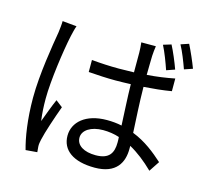

<svg xmlns="http://www.w3.org/2000/svg" viewBox="-115 -921 1187 1096"><g transform="rotate(15 478.0 -373.0)"><path d="M832 -623.9C818.2 -663 793 -723 774.9 -757.1L728 -742.9C747.2 -706 769.2 -647.7 783 -606.9ZM139.9 -725.1C139.9 -705.3 136.7 -680 133.9 -657C120.7 -578.8 89.8 -398.8 89.8 -258.9C89.8 -131 106.9 -27 126.1 40.8L193.9 35.2C192.8 26.3 192.1 11 191.1 2.8C190 -9.2 193.2 -27 196 -39.1C206 -85.9 239 -182.9 263.1 -248.9L223 -279.8C206 -241.8 185 -185 169 -142C163 -188.2 160.9 -225.9 160.9 -272C160.9 -378.9 187.9 -566.1 207 -654.1C210.9 -671.2 218 -702.1 224.1 -717ZM622.2 -137.1C622.2 -74.2 599.1 -34.1 519.2 -34.1C451.3 -34.1 404.8 -61.1 404.8 -108C404.8 -152 453.8 -183.9 524.9 -183.9C557.9 -183.9 591.3 -179 621.1 -169C622.2 -157 622.2 -145.2 622.2 -137.1ZM845.9 -574.9C795.8 -565 740.8 -556.8 682.9 -552.9C683.9 -596.9 683.9 -641 685 -665.8C686.1 -685 688.2 -704.9 691.1 -724.1H605.1C607.2 -706 609 -682.2 609 -665.1V-547.9C579.2 -546.9 549.7 -546.2 519.9 -546.2C464.8 -546.2 413 -549 359 -554V-483C415.1 -479 465.2 -475.9 518.1 -475.9C549 -475.9 578.1 -476.9 609 -478C610.1 -399.9 616.1 -309.3 619 -236.2C592 -242.2 561.8 -245 530.9 -245C405.9 -245 335.9 -180.8 335.9 -100.9C335.9 -16 404.8 35.9 532 35.9C660.9 35.9 697.1 -40.1 697.1 -119V-137.1C746.1 -110.1 793 -73.2 839.1 -28.1L880 -89.8C831 -133.9 771 -183.2 693.9 -213.1C690 -293 683.9 -386.7 682.9 -481.9C739 -485.8 794 -491.1 845.9 -500ZM823.9 -771C843.8 -735.1 865.1 -680 880 -638.1L929 -654.8C915.1 -692.8 889.2 -751.1 871.1 -786.9Z"/></g></svg>

Font: Karasuma Gothic
Style: Regular
Weight: 400
Designer: Rasmus Andersson, Ryoko Nishizuka
Foundry: Genbu
Version: Version 1.00